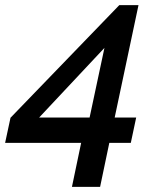

<svg xmlns="http://www.w3.org/2000/svg" viewBox="-20 -730 599 750"><path d="M261 0 297 -172H0L21 -270L446 -710H521L428 -271H512L491 -172H407L371 0ZM330 -271 388 -543 133 -271Z"/></svg>

Font: Raleway-v4020 SemiBold
Style: Italic
Weight: 600
Italic angle: -12°
Designer: Matt McInerney, Pablo Impallari, Rodrigo Fuenzalida
Foundry: Matt McInerney, Pablo Impallari, Rodrigo Fuenzalida
Version: Version 4.020;PS 004.020;hotconv 1.0.88;makeotf.lib2.5.64775